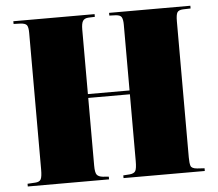

<svg xmlns="http://www.w3.org/2000/svg" viewBox="-52 -788 960 845"><g transform="rotate(-5 428.0 -365.0)"><path d="M37 0V-12L71 -14Q90 -15 96 -26Q102 -37 102 -70V-673Q102 -698 95.5 -707Q89 -716 66 -717L37 -718V-730H396V-718L368 -717Q350 -716 343 -705Q336 -694 336 -667V-382H520V-673Q520 -694 514.5 -705Q509 -716 487 -717L460 -718V-730H819V-718L785 -717Q766 -716 760 -706Q754 -696 754 -667V-66Q754 -41 758 -28.5Q762 -16 787 -14L819 -12V0H460V-12L489 -14Q508 -16 514 -26.5Q520 -37 520 -70V-365H336V-66Q336 -35 343.5 -25.5Q351 -16 370 -14L396 -12V0Z"/></g></svg>

Font: Literata 72pt Black
Style: Regular
Weight: 900
Designer: Latin by Veronika Burian and Jose Scaglione. Greek by Irene Vlachou. Cyrillic by Vera Evstafieva.
Foundry: TypeTogether
Version: Version 3.002